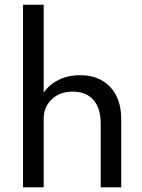

<svg xmlns="http://www.w3.org/2000/svg" viewBox="-20 -802 610 822"><path d="M78.6 -781.7H167V-405.3Q189.5 -439 230 -459.5Q270.5 -480 323.2 -480Q404.3 -480 451.7 -429.7Q499 -379.4 499 -292V0H411.1V-273.9Q411.1 -338.9 379.9 -374.3Q348.6 -409.7 292 -409.7Q234.9 -409.7 200.9 -376.2Q167 -342.8 167 -294.9V0H78.6Z"/></svg>

Font: Spartan MB Med
Style: Regular
Weight: 500
Designer: Matt Bailey, Mirko Velimirovic
Foundry: Matt Bailey
Version: Version 1.005